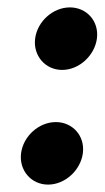

<svg xmlns="http://www.w3.org/2000/svg" viewBox="-20 -489 283 519"><path d="M75 -385C69 -339 102 -300 148 -300C194 -300 236 -339 242 -385C248 -432 214 -469 169 -469C123 -469 81 -431 75 -385ZM37 -75C31 -29 64 10 110 10C156 10 198 -29 204 -75C210 -122 176 -159 131 -159C85 -159 43 -121 37 -75Z"/></svg>

Font: Bluebird
Style: SfBdNrwObl
Weight: 700
Designer: Jasper
Foundry: Cannot Into Space Fonts
Version: Version 0.98